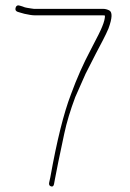

<svg xmlns="http://www.w3.org/2000/svg" viewBox="-20 -651 484 714"><path d="M38.1 -622.5C35.8 -614.8 38.3 -609.7 45.6 -607L55.6 -604C63.5 -601.1 75.8 -598.3 92.6 -595.5C98.6 -594.5 104.3 -594 109.6 -594H364.4C366.4 -594 368.4 -593.7 370.4 -593C370.4 -582.5 367.1 -569.2 360.4 -553C356.4 -541.7 341.6 -511.8 316 -463.3C290.3 -414.8 265.8 -360.4 243.8 -300C217 -230.4 191.5 -127.8 167.2 8L162.8 28C161.2 35.3 163.5 40 169.5 42C175.5 44 179.2 41.3 180.8 34L184.5 14C189.4 -13.2 200.8 -69.1 218.9 -153.7C227.8 -195.6 241.5 -241 259.9 -290L298.4 -377C314.4 -409 327.1 -433.8 336.4 -451.5C345.7 -469.2 354.6 -486 362.9 -502C371.2 -518 378.1 -532.3 383.4 -545C397.7 -583.9 398.6 -606.4 385.9 -612.5C378.2 -616.2 371.1 -618 364.4 -618H106.6C104.6 -618 100.9 -618.5 95.6 -619.5C90.2 -620.5 85.1 -621.3 80.1 -622C75.1 -622.7 69.6 -624.3 63.6 -627L53.6 -630C45.6 -632.7 40.4 -630.2 38.1 -622.5Z"/></svg>

Font: Proton
Style: SeBdCnd
Weight: 500
Version: Version 1.017